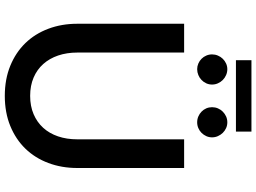

<svg xmlns="http://www.w3.org/2000/svg" viewBox="-151 -883 1042 780"><g transform="rotate(90 370.0 -493.0)"><path d="M369.5 -94.5Q411 -94.5 443.8 -108.5Q476.5 -122.5 499.2 -147.5Q522 -172.5 534 -207.8Q546 -243 546 -286V-720H662.5V-286Q662.5 -222.5 642.2 -168.5Q622 -114.5 584 -75.2Q546 -36 491.8 -13.8Q437.5 8.5 369.5 8.5Q301.5 8.5 247.2 -13.8Q193 -36 155 -75.2Q117 -114.5 96.8 -168.5Q76.5 -222.5 76.5 -286V-720H193.5V-286.5Q193.5 -243.5 205.5 -208.2Q217.5 -173 240 -147.8Q262.5 -122.5 295.2 -108.5Q328 -94.5 369.5 -94.5ZM224.5 -993.5H514.5V-930.5H224.5ZM323.5 -833.5Q323.5 -821 318.5 -810Q313.5 -799 305 -790.8Q296.5 -782.5 285 -777.8Q273.5 -773 261 -773Q249 -773 238 -777.8Q227 -782.5 218.8 -790.8Q210.5 -799 205.8 -810Q201 -821 201 -833.5Q201 -846 205.8 -857.2Q210.5 -868.5 218.8 -877Q227 -885.5 238 -890.5Q249 -895.5 261 -895.5Q273.5 -895.5 285 -890.5Q296.5 -885.5 305 -877Q313.5 -868.5 318.5 -857.2Q323.5 -846 323.5 -833.5ZM538 -833.5Q538 -821 533 -810Q528 -799 519.8 -790.8Q511.5 -782.5 500.5 -777.8Q489.5 -773 477 -773Q464 -773 453 -777.8Q442 -782.5 433.5 -790.8Q425 -799 420.2 -810Q415.5 -821 415.5 -833.5Q415.5 -846 420.2 -857.2Q425 -868.5 433.5 -877Q442 -885.5 453 -890.5Q464 -895.5 477 -895.5Q489.5 -895.5 500.5 -890.5Q511.5 -885.5 519.8 -877Q528 -868.5 533 -857.2Q538 -846 538 -833.5Z"/></g></svg>

Font: Lato SemiBold
Style: Regular
Weight: 600
Designer: Lukasz Dziedzic with Adam Twardoch and Botio Nikoltchev
Foundry: tyPoland Lukasz Dziedzic
Version: Version 2.015; 2015-08-06; http://www.latofonts.com/